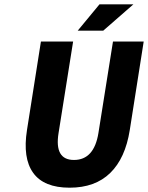

<svg xmlns="http://www.w3.org/2000/svg" viewBox="-20 -850 680 882"><path d="M336.9 -709 437 -830.1H592.8L454.1 -709ZM299.8 12.2Q181.6 12.2 132.6 -55.7Q83.5 -123.5 104 -252.9L168 -659.2H315.9L249 -238.8Q229 -115.2 319.8 -115.2Q412.1 -115.2 432.1 -238.8L499 -659.2H640.1L576.2 -252.9Q555.7 -123 486.3 -55.4Q417 12.2 299.8 12.2Z"/></svg>

Font: Office Code Pro Bold Italic
Style: Regular
Weight: 700
Italic angle: -9°
Designer: Nathan Rutzky & Paul D. Hunt
Foundry: Adobe Systems Incorporated
Version: Version 1.004;PS 001.004;hotconv 1.0.70;makeotf.lib2.5.58329